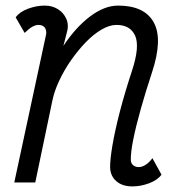

<svg xmlns="http://www.w3.org/2000/svg" viewBox="-20 -652 640 686"><path d="M524.5 -87 557 -28Q543.5 -9 513.5 2.5Q483.5 14 453 14Q417 14 395.8 -4.5Q374.5 -23 373.5 -53Q373 -81.5 381.8 -133Q390.5 -184.5 408.2 -253Q426 -321.5 452 -400.5Q480 -486 462.8 -524.5Q445.5 -563 396 -563Q371 -563 342.5 -546.2Q314 -529.5 286.2 -500.8Q258.5 -472 234 -437Q209.5 -402 191.8 -364.2Q174 -326.5 167 -292L106 0H31L143 -521Q143.5 -525 144.8 -530Q146 -535 145 -539.5Q144 -550.5 136.8 -556.8Q129.5 -563 117 -563Q108 -563 96.2 -556.8Q84.5 -550.5 68 -534.5L36 -590Q50 -609.5 80 -620.8Q110 -632 140 -632Q166.5 -632 187 -619.2Q207.5 -606.5 217.2 -584Q227 -561.5 218 -532.5L206.5 -488Q250 -554 301.5 -593Q353 -632 402 -632Q496 -632 529.2 -572.2Q562.5 -512.5 523 -393Q500 -323.5 482.8 -262Q465.5 -200.5 456 -153Q446.5 -105.5 447.5 -79Q448 -68 456 -61.5Q464 -55 476 -55Q488 -55 501.2 -63.8Q514.5 -72.5 524.5 -87Z"/></svg>

Font: Victor Mono Thin
Style: Italic
Weight: 100
Italic angle: -12°
Monospace: yes
Designer: Rune Bjørnerås
Version: Version 1.561;gftools[0.9.30]